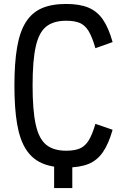

<svg xmlns="http://www.w3.org/2000/svg" viewBox="-20 -834 640 972"><path d="M254 118V0H222V-38H346V118ZM315 14Q241 14 191 -8.5Q141 -31 110.5 -79.5Q80 -128 66.5 -207Q53 -286 53 -401Q53 -515 66.5 -594Q80 -673 110.5 -721.5Q141 -770 191 -792Q241 -814 315 -814Q383 -814 427.5 -795.5Q472 -777 501 -735Q530 -693 550 -621L463 -590Q447 -646 429 -676Q411 -706 384.5 -717.5Q358 -729 315 -729Q251 -729 214 -699.5Q177 -670 161 -598.5Q145 -527 145 -401Q145 -275 161 -203Q177 -131 214 -101Q251 -71 315 -71Q358 -71 384.5 -82.5Q411 -94 429 -123Q447 -152 463 -207L550 -177Q530 -106 501 -64Q472 -22 428 -4Q384 14 315 14Z"/></svg>

Font: Victor Mono SemiBold
Style: Regular
Weight: 600
Monospace: yes
Designer: Rune Bjørnerås
Version: Version 1.561;gftools[0.9.30]